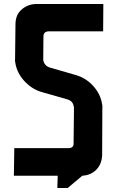

<svg xmlns="http://www.w3.org/2000/svg" viewBox="-20 -886 591 968"><path d="M198 -586Q198 -582 199 -578Q207 -552 233 -545L361 -508Q408 -495 444 -459Q481 -421 492 -375Q494 -365 495.5 -357Q497 -349 496 -341L495 -104Q493 -57 464 -29Q438 -3 395 0L321 62H269L271 0H50L52 -139H324Q353 -139 351 -165L353 -344Q353 -343 351 -353Q346 -377 320 -385L190 -422Q143 -436 108 -472Q72 -508 60 -555Q58 -565 56.5 -573Q55 -581 56 -589L58 -762Q58 -811 88 -837Q120 -866 166 -866H501L500 -728H227Q199 -728 199 -702Z"/></svg>

Font: Covid19
Style: Regular
Weight: 400
Designer: Peter Wiegel
Foundry: (c) CAT - Ing. Peter Wiegel.  for Rudolf Maass + Partner GmbH
Version: Version 001.000